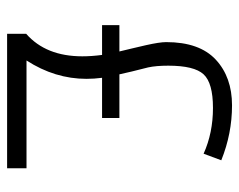

<svg xmlns="http://www.w3.org/2000/svg" viewBox="-88 -602 689 554"><g transform="rotate(90 257.0 -324.5)"><path d="M52 -274V-324H128Q125 -337 119 -361.5Q113 -386 110 -400Q101 -440 101 -459Q101 -555 151.5 -602Q202 -649 283.5 -649Q365 -649 442 -618L423 -567Q363 -594 291 -594Q219 -594 194 -567Q169 -540 169 -465Q169 -430 174 -407L186 -359Q192 -334 194 -324H320V-274H204Q207 -251 207 -229Q207 -138 154 -56H465V0H77V-55Q142 -112 142 -217Q142 -244 138 -274Z"/></g></svg>

Font: Gafata
Style: Regular
Weight: 400
Designer: Lautaro Hourcade
Foundry: Lautaro Hourcade
Version: Version 4.002; ttfautohint (v0.94.20-1c74) -l 7 -r 28 -G 0 -